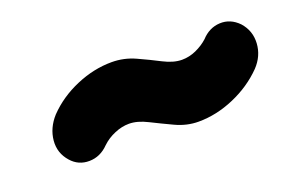

<svg xmlns="http://www.w3.org/2000/svg" viewBox="-39 -895 547 364"><g transform="rotate(-20 234.5 -713.0)"><path d="M58.5 -649Q42 -667.5 44.2 -692.2Q46.5 -717 65 -737.5Q90.5 -764 126.2 -779.2Q162 -794.5 198 -794.5Q223 -794.5 245.5 -784.2Q268 -774 288.2 -763.5Q308.5 -753 325.5 -753Q340 -753 354 -759.2Q368 -765.5 378.5 -775Q394.5 -792.5 416 -793.5Q437.5 -794.5 454 -777.5Q470.5 -759 469 -734Q467.5 -709 449 -689.5Q423 -663 387 -647.5Q351 -632 315 -632Q291.5 -632 269 -642.5Q246.5 -653 226.2 -663.2Q206 -673.5 189 -673.5Q174.5 -673.5 159.8 -667.2Q145 -661 134 -650.5Q117 -633 95 -632.8Q73 -632.5 58.5 -649Z"/></g></svg>

Font: Edu SA Hand Cursive
Style: Regular
Weight: 400
Designer: Tina and Corey Anderson, Eben Sorkin, Mirko Velimirovic
Foundry: Google for Education
Version: Version 2.000